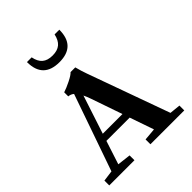

<svg xmlns="http://www.w3.org/2000/svg" viewBox="-247 -1061 1208 1208"><g transform="rotate(-45 356.5 -457.5)"><path d="M344.7 -769.5Q200.2 -769.5 200.2 -915H242.2Q250.5 -871.6 275.1 -850.6Q299.8 -829.6 343.8 -829.6Q387.7 -829.6 412.4 -850.6Q437 -871.6 446.3 -915H488.3Q488.3 -769.5 344.7 -769.5ZM17.6 0V-43L89.8 -52.7L268.1 -563.5Q252.9 -576.7 231.4 -578.6V-614.7Q258.3 -623 297.9 -642.6Q337.4 -662.1 349.6 -676.3H391.6Q402.8 -632.8 416 -596.7L612.8 -50.3L685.1 -43V0H383.8V-43L465.8 -50.3L410.2 -210.9H203.1L151.9 -53.7L241.7 -43V0ZM322.3 -466.3Q312.5 -494.6 302.7 -514.6L218.8 -258.8H394Z"/></g></svg>

Font: Elstob 6pt SemiBold
Style: Regular
Weight: 600
Designer: Peter S. Baker
Version: Version 1.015